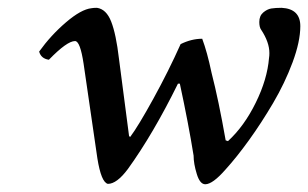

<svg xmlns="http://www.w3.org/2000/svg" viewBox="-20 -459 788 491"><path d="M439.9 -245.1H435.1Q371.6 -116.2 307.1 -26.9Q278.8 11.2 255.9 11.2Q238.8 7.3 229 -54.2L193.8 -295.9Q185.1 -354 171.9 -354Q151.4 -354 105 -306.2Q85 -309.1 80.1 -327.1Q109.9 -368.7 148.7 -401.9Q187.5 -435.1 213.9 -438Q218.8 -439 228 -439Q252 -435.5 264.4 -403.6Q276.9 -371.6 284.2 -309.1L310.1 -110.8L313 -108.9Q333.5 -136.2 372.3 -206.8Q411.1 -277.3 441.9 -346.2Q469.7 -359.9 497.1 -359.9Q509.8 -326.2 521 -272.9Q539.1 -202.6 557.1 -100.1L563 -98.1Q604.5 -136.2 634 -196.3Q663.6 -256.3 668 -311Q668.9 -315.9 668.9 -323.2Q668.9 -351.1 647.9 -382.8Q643.1 -389.2 643.1 -402.8Q643.1 -418.5 653.1 -427Q663.1 -435.5 673.8 -437.3Q684.6 -439 700.2 -439Q748 -436.5 748 -392.1Q748 -353 728.3 -299.8Q708.5 -246.6 678.5 -195.6Q648.4 -144.5 616.9 -100.8Q585.4 -57.1 557.1 -25.9Q523.9 12.2 504.9 12.2Q491.2 12.2 483.2 -14.2Q475.1 -40.5 475.1 -61Q461.9 -143.1 439.9 -245.1Z"/></svg>

Font: Common Serif Medium
Style: Italic
Weight: 500
Italic angle: -12°
Designer: Philipp H. Poll, Khaled Hosny
Foundry: Stefan Peev, Context Ltd.
Version: Version 1.026